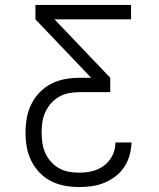

<svg xmlns="http://www.w3.org/2000/svg" viewBox="-20 -755 640 775"><path d="M298 0Q269 0 240 -5.5Q211 -11 185.5 -24Q160 -37 139.5 -58.5Q119 -80 106 -106.5Q93 -133 88 -161.5Q83 -190 83 -219Q83 -249 88 -278Q93 -307 106 -333.5Q119 -360 139.5 -381.5Q160 -403 186 -416.5Q212 -430 241.5 -435.5Q271 -441 300 -441H348L123 -677V-735H509V-677H200L425 -441V-383H300Q279 -383 258 -379Q237 -375 218.5 -364.5Q200 -354 186 -338Q172 -322 163 -302.5Q154 -283 151 -262Q148 -241 148 -220Q148 -199 151 -178Q154 -157 162.5 -138Q171 -119 185 -103Q199 -87 217.5 -76.5Q236 -66 256.5 -62Q277 -58 298 -58Q325 -58 351.5 -64Q378 -70 400 -86.5Q422 -103 434 -128Q446 -153 446 -180H511Q510 -154 503 -128.5Q496 -103 481.5 -81Q467 -59 446 -43Q425 -27 400.5 -17Q376 -7 350 -3.5Q324 0 298 0Z"/></svg>

Font: Iosevka Aile Custom Light
Style: Regular
Weight: 300
Designer: Belleve Invis
Foundry: Belleve Invis
Version: Version 17.0.2; ttfautohint (v1.8.3)